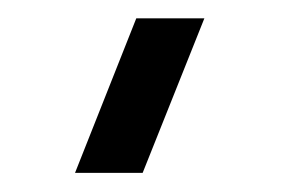

<svg xmlns="http://www.w3.org/2000/svg" viewBox="-20 39 318 205"><path d="M198.2 58.6 132.3 223.6H60.1L125.5 58.6Z"/></svg>

Font: Vela Sans Med
Style: Regular
Weight: 500
Designer: Principal design: Mikhail Sharanda - project Manrope.
Design modification: Ravid Balaliev
Foundry: Mikhail Sharanda
Version: Version 1.001